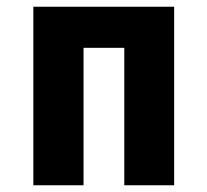

<svg xmlns="http://www.w3.org/2000/svg" viewBox="-20 -550 616 570"><path d="M79 0H228V-408H349V0H497V-530H79Z"/></svg>

Font: Iosevka Sparkle Heavy
Style: Regular
Weight: 900
Designer: Belleve Invis
Foundry: Belleve Invis
Version: Version 4.5.0; ttfautohint (v1.8.3)